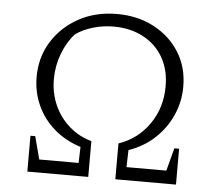

<svg xmlns="http://www.w3.org/2000/svg" viewBox="-49 -709 865 763"><g transform="rotate(5 384.0 -327.5)"><path d="M87 0V-143H106L130 -52H287L289 -116Q229 -135 184.5 -173Q140 -211 115.5 -264Q91 -317 91 -378Q91 -457 130 -519.5Q169 -582 236 -618.5Q303 -655 388 -655Q471 -655 536 -620.5Q601 -586 638 -526.5Q675 -467 675 -390Q675 -330 651 -276Q627 -222 583.5 -181.5Q540 -141 480 -120L478 -52H637L661 -143H680V0H438V-143Q514 -169 559.5 -234.5Q605 -300 605 -385Q605 -451 577 -500Q549 -549 497.5 -576.5Q446 -604 379 -604Q337 -604 297.5 -592.5Q258 -581 228 -560Q197 -526 178.5 -477Q160 -428 160 -376Q160 -320 181 -272.5Q202 -225 240.5 -191Q279 -157 329 -143H330V0Z"/></g></svg>

Font: Piazzolla Light
Style: Regular
Weight: 300
Designer: Juan Pablo del Peral
Foundry: Huerta Tipografica
Version: Version 1.330